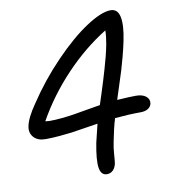

<svg xmlns="http://www.w3.org/2000/svg" viewBox="-89 -835 898 981"><g transform="rotate(-10 360.0 -345.0)"><path d="M387.2 65.9Q356.4 65.9 350.1 26.1Q343.8 -13.7 360.8 -102.1Q366.7 -128.4 383.8 -196.8Q367.2 -194.3 317.4 -186.3Q267.6 -178.2 244.4 -175Q221.2 -171.9 181.9 -168.5Q142.6 -165 108.9 -165Q68.4 -165 47.9 -188.2Q27.3 -211.4 34.2 -245.1Q42.5 -288.1 87.9 -353Q160.6 -462.9 251.7 -557.1Q342.8 -651.4 422.4 -703.6Q502 -755.9 549.8 -755.9Q586.9 -755.9 595.7 -712.4Q604.5 -668.9 587.9 -588.9Q580.1 -551.3 568.8 -509Q557.6 -466.8 549.8 -441.7Q542 -416.5 525.6 -366.2Q509.3 -315.9 503.9 -298.8Q570.8 -303.2 601.1 -303.2Q635.7 -303.2 653.8 -288.3Q671.9 -273.4 668 -251Q665 -235.4 650.1 -225.6Q635.3 -215.8 609.9 -215.8Q548.8 -215.8 477.1 -209Q462.4 -161.6 449.2 -92.8Q442.4 -61 440.2 -26.9Q438 7.3 436 18.1Q431.6 40.5 418.7 53.2Q405.8 65.9 387.2 65.9ZM498 -586.9Q505.9 -631.3 505.9 -659.2Q392.1 -588.9 292.5 -484.1Q192.9 -379.4 123 -254.9Q136.7 -252.9 145 -252.9Q175.8 -252.9 211.9 -256.6Q248 -260.3 273.9 -264.6Q299.8 -269 343.8 -276.6Q387.7 -284.2 412.1 -288.1Q417 -302.7 430.4 -344.5Q443.8 -386.2 450.2 -407.5Q456.5 -428.7 466.8 -463.1Q477.1 -497.6 484.6 -527.6Q492.2 -557.6 498 -586.9Z"/></g></svg>

Font: Shantell Sans Irregular
Style: Italic
Weight: 400
Italic angle: -11.31°
Designer: Stephen Nixon, Anya Danilova, Shantell Martin
Foundry: Arrow Type
Version: Version 1.006;[9816181b4]